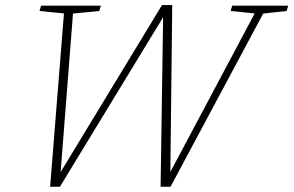

<svg xmlns="http://www.w3.org/2000/svg" viewBox="-20 -720 1136 743"><path d="M965.5 -668 872.5 -677.5 878.5 -698H1095.5L1089 -677.5L998.5 -667.5L640 2.5H601.5L611.5 -671H622L212 2.5H174L227.5 -668L133 -677.5L139 -698H370.5L364 -677.5L262.5 -667.5L213 -33.5L201.5 -32.5L607 -700.5H646.5L639 -33.5L627.5 -32.5Z"/></svg>

Font: Newsreader 9pt ExtraLight
Style: Italic
Weight: 250
Italic angle: -17°
Designer: Hugues Gentile
Foundry: Production Type
Version: Version 1.003